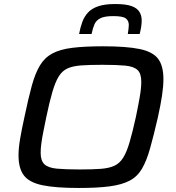

<svg xmlns="http://www.w3.org/2000/svg" viewBox="-20 -926 876 954"><path d="M372 8Q257 8 191.5 -5.5Q126 -19 99 -54Q72 -89 72 -154Q72 -189 80 -236.5Q88 -284 102 -347Q121 -438 138 -500Q155 -562 178.5 -601Q202 -640 240.5 -660.5Q279 -681 340 -688.5Q401 -696 493 -696Q608 -696 673.5 -682.5Q739 -669 765.5 -634Q792 -599 792 -533Q792 -497 785 -450.5Q778 -404 764 -341Q743 -250 725.5 -188Q708 -126 685 -87Q662 -48 623.5 -28Q585 -8 524.5 0Q464 8 372 8ZM376 -84Q438 -84 479.5 -87Q521 -90 547.5 -102Q574 -114 591.5 -141.5Q609 -169 623.5 -218Q638 -267 655 -344Q667 -402 674.5 -445Q682 -488 682 -520Q682 -561 663 -578.5Q644 -596 602 -600Q560 -604 488 -604Q425 -604 383.5 -601Q342 -598 315.5 -586Q289 -574 272 -546.5Q255 -519 240.5 -470Q226 -421 210 -344Q202 -305 195.5 -272.5Q189 -240 185.5 -214Q182 -188 182 -167Q182 -127 201 -109.5Q220 -92 262.5 -88Q305 -84 376 -84ZM373 -757Q379 -790 389 -817Q399 -844 417.5 -864Q436 -884 468.5 -895Q501 -906 552 -906Q605 -906 633 -896Q661 -886 672.5 -867.5Q684 -849 684 -825Q684 -809 681.5 -793Q679 -777 674 -757H615Q617 -771 618.5 -782Q620 -793 620 -802Q620 -823 605 -834.5Q590 -846 543 -846Q500 -846 479 -835.5Q458 -825 449.5 -805.5Q441 -786 435 -757Z"/></svg>

Font: Saira Expanded Medium
Style: Italic
Weight: 500
Width: 7
Italic angle: -12°
Designer: Hector Gatti with collaboration of the Omnibus-Type team
Foundry: Omnibus-Type
Version: Version 1.101